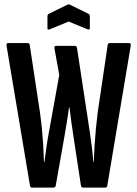

<svg xmlns="http://www.w3.org/2000/svg" viewBox="-20 -850 622 870"><path d="M124.7 0Q117.3 0 115.9 -8.6L9.7 -642.7Q7.9 -655 17.1 -655H104.3Q113.3 -655 114.7 -646.4L161.3 -339.1Q166.5 -302.2 170 -265.6Q173.5 -228.9 175.8 -191.6Q178.1 -154.2 179.3 -115.8H181.3Q185.5 -149.6 190.5 -184.1Q195.5 -218.6 201.9 -252.3L248.6 -510.7L226.9 -629.4Q224.3 -642.3 234.4 -642.3H318.7Q327.5 -642.3 328.9 -633.1L386.3 -255.7Q391.3 -220.5 395.8 -185.9Q400.3 -151.4 402.9 -115.8H404.9Q406.6 -155.2 408.7 -191.2Q410.8 -227.3 414.3 -264.5Q417.8 -301.7 422.9 -342.2L468 -646.1Q469.4 -655 477.3 -655H564.8Q574.1 -655 572.4 -642.7L466.2 -8.9Q464.8 0 457.3 0H357.5Q348.2 0 346.8 -8.6L312 -237.7Q307 -269.3 302.8 -300.5Q298.7 -331.6 294.9 -363.2H292.9Q288.5 -331.6 283.5 -300.8Q278.5 -269.9 273.1 -238.3L232.5 -8.6Q231.5 -3.8 228.7 -1.9Q225.9 0 222.8 0ZM205.3 -717.2Q195 -712.8 195 -721.3V-774.9Q195 -783.9 200.1 -786.9L284.9 -828.5Q291 -831.9 297.2 -828.5L381.9 -786.9Q387.1 -783.9 387.1 -774.9V-721.3Q387.1 -713.4 376.8 -717.2L291 -752.3Z"/></svg>

Font: Sofia Sans Extra Condensed
Style: Regular
Weight: 400
Designer: Botio Nikoltchev, Ani Petrova
Foundry: lettersoup
Version: Version 4.101